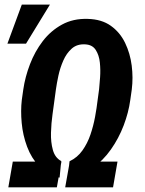

<svg xmlns="http://www.w3.org/2000/svg" viewBox="-20 -801 619 821"><path d="M397.5 -373.5 403.8 -419.9Q405.8 -439.5 408 -470.7Q410.2 -502 407 -533.4Q403.8 -564.9 389.4 -587.4Q375 -609.9 344.2 -611.3Q309.6 -613.3 286.9 -593.3Q264.2 -573.2 250.5 -541.7Q236.8 -510.3 229.7 -477.3Q222.7 -444.3 219.2 -419.4L212.9 -373Q210 -350.1 204.6 -312.3Q199.2 -274.4 198 -233.6Q196.8 -192.9 206.1 -159.7Q215.3 -126.5 241.7 -112.3L234.9 -41.5Q182.1 -53.2 148.2 -88.9Q114.3 -124.5 95.9 -173.6Q77.6 -222.7 72.8 -275.1Q67.9 -327.6 73.2 -373.5L79.6 -418.5Q87.4 -472.2 108.2 -526.4Q128.9 -580.6 162.8 -625Q196.8 -669.4 244.9 -695.8Q293 -722.2 355 -720.2Q414.6 -718.8 453.9 -690.7Q493.2 -662.6 514.9 -617.7Q536.6 -572.8 543.2 -520.5Q549.8 -468.3 543.5 -418.5L537.1 -373.5Q529.8 -319.8 508.8 -264.6Q487.8 -209.5 454.3 -161.9Q420.9 -114.3 374.5 -81.5Q328.1 -48.8 269.5 -40.5L277.3 -111.3Q311 -127.4 332.5 -157.7Q354 -188 366.7 -225.3Q379.4 -262.7 386.5 -301.3Q393.6 -339.8 397.5 -373.5ZM258.8 0 278.3 -109.9H482.4L463.4 0ZM15.6 0 34.7 -109.9H242.7L223.1 0ZM11.7 -614.3 73.2 -781.2H193.4L91.3 -614.3Z"/></svg>

Font: Roboto Condensed SemiBold
Style: Italic
Weight: 600
Italic angle: -12°
Designer: Christian Robertson
Foundry: Google
Version: Version 3.008; 2023